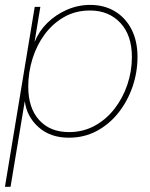

<svg xmlns="http://www.w3.org/2000/svg" viewBox="-31 -543 598 768"><path d="M-11.2 204.1 107.9 -515.6H130.4L107.4 -376H107.9Q124.5 -418 158.2 -451.2Q191.9 -484.4 236.6 -503.9Q281.2 -523.4 329.6 -523.4Q385.7 -523.4 428.5 -497.8Q471.2 -472.2 495.1 -425.5Q519 -378.9 519 -315.4Q519 -254.4 499.3 -196.5Q479.5 -138.7 443.1 -92.5Q406.7 -46.4 356.4 -19.3Q306.2 7.8 244.6 7.8Q170.4 7.8 123.3 -34.2Q76.2 -76.2 68.4 -137.2H67.9L11.2 204.1ZM245.1 -14.6Q301.3 -14.6 347.4 -39.8Q393.6 -64.9 427 -107.9Q460.4 -150.9 478.5 -204.6Q496.6 -258.3 496.6 -314.9Q496.6 -402.3 450.2 -451.7Q403.8 -501 329.1 -501Q271.5 -501 225.8 -475.1Q180.2 -449.2 147.9 -405.8Q115.7 -362.3 98.9 -307.9Q82 -253.4 82 -196.3Q82 -111.3 125.5 -63Q168.9 -14.6 245.1 -14.6Z"/></svg>

Font: Inter Display Thin
Style: Italic
Weight: 100
Italic angle: -9.39999°
Designer: Rasmus Andersson
Foundry: rsms
Version: Version 4.000;git-a52131595